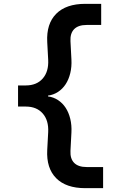

<svg xmlns="http://www.w3.org/2000/svg" viewBox="-20 -810 640 1000"><path d="M230 -312Q259 -316 282.5 -331.5Q306 -347 322 -371.5Q338 -396 346 -429Q354 -462 352 -500L347 -596Q345 -637 366.5 -658.5Q388 -680 431 -680H507V-790H424Q324 -790 272.5 -738Q221 -686 226 -591L231 -498Q234 -437 202.5 -401Q171 -365 114 -365H74V-255H114Q171 -255 202.5 -219Q234 -183 231 -122L226 -29Q221 66 272.5 118Q324 170 424 170H517V60H431Q388 60 366.5 38.5Q345 17 347 -24L352 -120Q354 -158 346 -191Q338 -224 322 -248.5Q306 -273 282.5 -288.5Q259 -304 230 -308Z"/></svg>

Font: CommitMonoV143 ExtLt
Style: Regular
Weight: 200
Monospace: yes
Designer: Eigil Nikolajsen
Foundry: Eigil Nikolajsen
Version: Version 1.143